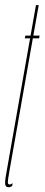

<svg xmlns="http://www.w3.org/2000/svg" viewBox="-42 -742 178 766"><path d="M-7.5 5Q-18 5 -20.8 -4.5Q-23.5 -14 -17 -50L78 -589H57L59 -600H80L101.5 -721.5H112.5L91 -600H116L114 -589H89L-4.5 -59Q-11 -23 -10.8 -14.5Q-10.5 -6 -3.5 -6Q1.5 -6 8.5 -11L6.5 0Q-0.5 5 -7.5 5Z"/></svg>

Font: Anybody UltraCondensed Thin
Style: Italic
Weight: 100
Width: 1
Italic angle: -10°
Designer: Tyler Finck
Foundry: Etcetera Type Company
Version: Version 1.010; ttfautohint (v1.8.3) -l 8 -r 50 -G 200 -x 14 